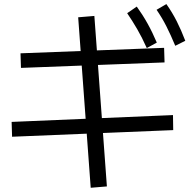

<svg xmlns="http://www.w3.org/2000/svg" viewBox="-20 -871 923 936"><path d="M422.2 44.4 361.1 -786.7 440 -793.3 501.1 37.8ZM38.9 -204.4 36.7 -276.7 823.3 -310 824.4 -236.7ZM82.2 -540 80 -611.1 780 -637.8 782.2 -566.7ZM695.6 -636.7Q672.2 -688.9 648.9 -728.9Q625.6 -768.9 600 -806.7L646.7 -838.9Q675.6 -798.9 699.4 -756.1Q723.3 -713.3 744.4 -663.3ZM834.4 -647.8Q812.2 -701.1 791.1 -742.8Q770 -784.4 743.3 -823.3L791.1 -851.1Q820 -810 841.7 -767.2Q863.3 -724.4 883.3 -672.2Z"/></svg>

Font: Paperlogy 4 Regular
Style: Regular
Weight: 400
Designer: redesigned by Lee Juim, glyphs from Gmarket Sans & Montserrat
Foundry: PT&
Version: Version 1.001